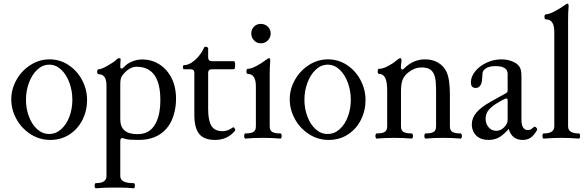

<svg xmlns="http://www.w3.org/2000/svg" viewBox="-20 -746 3177 1039"><path d="M41 -209Q41 -263.7 69.1 -313.7Q97.2 -363.8 145 -394.3Q192.9 -424.8 248 -424.8Q304.7 -424.8 351.3 -393.8Q397.9 -362.8 424.6 -312Q451.2 -261.2 451.2 -205.1Q451.2 -147 426.3 -97.4Q401.4 -47.9 356 -18.3Q310.5 11.2 252 11.2Q193.8 11.2 145.3 -20Q96.7 -51.3 68.8 -102.1Q41 -152.8 41 -209ZM371.6 -206.1Q371.6 -254.4 355.7 -298.1Q339.8 -341.8 311.3 -368.9Q282.7 -396 247.1 -396Q210.4 -396 181.6 -368.9Q152.8 -341.8 136.7 -298.1Q120.6 -254.4 120.6 -206.1Q120.6 -157.7 136.7 -115Q152.8 -72.3 181.4 -46.6Q210 -21 246.1 -21Q282.7 -21 311.5 -47.1Q340.3 -73.2 356 -115.7Q371.6 -158.2 371.6 -206.1Z M932.6 -211.4Q932.6 -163.6 918.9 -120.4Q905.3 -77.1 878.9 -47.9Q825.7 11.2 730.5 11.2Q675.8 11.2 661.1 6.3Q645 1 640.6 1Q636.2 1 633.5 5.1Q630.9 9.3 630.9 17.1V207Q630.9 245.1 703.1 245.1Q710 245.1 710 258.8Q710 272.9 703.1 272.9Q673.3 270 654.3 269.5Q635.3 269 601.1 269Q566.9 269 547.9 269.8Q528.8 270.5 499 272.9Q492.2 272.9 492.2 258.8Q492.2 245.1 499 245.1Q556.2 245.1 556.2 207V-283.7Q556.2 -344.2 514.2 -344.2Q505.9 -344.2 505.9 -357.9Q505.9 -371.1 514.2 -371.1Q528.3 -371.1 562.5 -390.6Q596.7 -410.2 607.4 -420.9Q617.7 -431.2 625.5 -431.2Q632.8 -431.2 632.8 -424.8Q630.9 -405.3 630.9 -382.3Q630.9 -375 638.7 -375Q643.6 -375 650.4 -382.8Q668 -402.3 694.8 -413.3Q721.7 -424.3 750.5 -424.3Q798.8 -424.3 840.6 -398.9Q882.3 -373.5 907.5 -325.2Q932.6 -276.9 932.6 -211.4ZM847.7 -205.1Q847.7 -384.8 718.8 -384.8Q677.7 -384.8 640.6 -335.9Q630.9 -323.2 630.9 -290V-100.1Q630.9 -20 723.1 -20Q757.3 -20 781.2 -33.7Q805.2 -47.4 820.8 -75.7Q847.7 -124 847.7 -205.1Z M1031.7 -123.5V-351.6Q1031.7 -371.1 1012.2 -371.1H976.6Q969.7 -371.1 969.7 -382.3Q969.7 -393.6 976.6 -393.6Q996.1 -393.6 1017.6 -407.7Q1039.1 -421.9 1057.1 -444.1Q1075.2 -466.3 1084.5 -488.8Q1086.4 -493.2 1091.8 -493.2Q1093.8 -493.2 1097.7 -492.2Q1102.1 -490.7 1104.2 -489Q1106.4 -487.3 1106.4 -483.9V-436Q1106.4 -415 1126.5 -415H1245.6Q1252.4 -415 1252.4 -393.1Q1252.4 -371.1 1245.6 -371.1H1126.5Q1106.4 -371.1 1106.4 -351.6V-154.8Q1106.4 -95.2 1123.5 -65.7Q1140.6 -36.1 1185.5 -36.1Q1211.4 -36.1 1238.3 -55.2Q1240.7 -57.1 1243.2 -57.1Q1247.1 -57.1 1250 -51Q1252.9 -44.9 1252.9 -42Q1252.9 -39.6 1251.5 -38.1Q1210.4 11.2 1144 11.2Q1084.5 11.2 1058.1 -21Q1031.7 -53.2 1031.7 -123.5Z M1339.8 -564.9Q1339.8 -586.9 1354.5 -601.8Q1369.1 -616.7 1391.6 -616.7Q1413.6 -616.7 1429.2 -601.8Q1444.8 -586.9 1444.8 -564.9Q1444.8 -543 1429.4 -527.3Q1414.1 -511.7 1391.6 -511.7Q1369.6 -511.7 1354.7 -527.3Q1339.8 -543 1339.8 -564.9ZM1504.4 -10.3Q1504.4 -4.4 1502.4 -0.2Q1500.5 3.9 1497.6 3.9Q1455.1 0 1402.8 0Q1350.1 0 1307.6 3.9Q1304.7 3.9 1303 -0.2Q1301.3 -4.4 1301.3 -10.3Q1301.3 -16.1 1303 -20Q1304.7 -23.9 1307.6 -23.9Q1337.9 -23.9 1351.3 -32Q1364.7 -40 1364.7 -62V-278.8Q1364.7 -346.2 1319.8 -346.2Q1316.9 -346.2 1315.2 -350.1Q1313.5 -354 1313.5 -359.9Q1313.5 -365.7 1315.2 -369.6Q1316.9 -373.5 1319.8 -373.5Q1339.4 -373.5 1367.4 -388.7Q1395.5 -403.8 1415 -418.9Q1430.7 -431.2 1436.5 -431.2Q1442.4 -431.2 1442.4 -417.5Q1439.5 -384.3 1439.5 -342.3V-62Q1439.5 -40 1453.4 -32Q1467.3 -23.9 1497.6 -23.9Q1500.5 -23.9 1502.4 -19.8Q1504.4 -15.6 1504.4 -10.3Z M1547.9 -209Q1547.9 -263.7 1575.9 -313.7Q1604 -363.8 1651.9 -394.3Q1699.7 -424.8 1754.9 -424.8Q1811.5 -424.8 1858.2 -393.8Q1904.8 -362.8 1931.4 -312Q1958 -261.2 1958 -205.1Q1958 -147 1933.1 -97.4Q1908.2 -47.9 1862.8 -18.3Q1817.4 11.2 1758.8 11.2Q1700.7 11.2 1652.1 -20Q1603.5 -51.3 1575.7 -102.1Q1547.9 -152.8 1547.9 -209ZM1878.4 -206.1Q1878.4 -254.4 1862.5 -298.1Q1846.7 -341.8 1818.1 -368.9Q1789.6 -396 1753.9 -396Q1717.3 -396 1688.5 -368.9Q1659.7 -341.8 1643.6 -298.1Q1627.4 -254.4 1627.4 -206.1Q1627.4 -157.7 1643.6 -115Q1659.7 -72.3 1688.2 -46.6Q1716.8 -21 1752.9 -21Q1789.6 -21 1818.4 -47.1Q1847.2 -73.2 1862.8 -115.7Q1878.4 -158.2 1878.4 -206.1Z M2479.5 -10.3Q2479.5 -4.4 2477.5 -0.2Q2475.6 3.9 2472.7 3.9Q2430.2 0 2377.9 0Q2325.2 0 2282.7 3.9Q2279.8 3.9 2278.1 -0.2Q2276.4 -4.4 2276.4 -10.3Q2276.4 -16.1 2278.1 -20Q2279.8 -23.9 2282.7 -23.9Q2313 -23.9 2326.4 -32Q2339.8 -40 2339.8 -62V-258.8Q2339.8 -300.8 2334.2 -326.7Q2328.6 -352.5 2312.3 -366.7Q2295.9 -380.9 2264.2 -380.9Q2241.2 -380.9 2224.9 -374.5Q2208.5 -368.2 2193.4 -356.9Q2170.9 -340.8 2160.4 -318.4Q2149.9 -295.9 2149.9 -253.9V-62Q2149.9 -40 2163.8 -32Q2177.7 -23.9 2208 -23.9Q2210.9 -23.9 2212.9 -19.8Q2214.8 -15.6 2214.8 -10.3Q2214.8 -4.4 2212.9 -0.2Q2210.9 3.9 2208 3.9Q2165.5 0 2113.3 0Q2060.5 0 2018.1 3.9Q2015.1 3.9 2013.4 -0.2Q2011.7 -4.4 2011.7 -10.3Q2011.7 -16.1 2013.4 -20Q2015.1 -23.9 2018.1 -23.9Q2048.3 -23.9 2061.8 -32Q2075.2 -40 2075.2 -62V-254.4Q2075.2 -304.7 2064.2 -325.4Q2053.2 -346.2 2030.3 -346.2Q2027.3 -346.2 2025.6 -350.1Q2023.9 -354 2023.9 -359.9Q2023.9 -365.7 2025.6 -369.6Q2027.3 -373.5 2030.3 -373.5Q2050.8 -373.5 2078.6 -387.9Q2106.4 -402.3 2125.5 -418.9Q2139.6 -431.2 2147 -431.2Q2152.8 -431.2 2152.8 -417.5Q2149.4 -392.6 2149.4 -380.4Q2149.4 -370.1 2156.7 -370.1Q2160.6 -370.1 2164.1 -373Q2190.4 -399.4 2218.8 -412.1Q2247.1 -424.8 2280.3 -424.8Q2319.8 -424.8 2349.6 -407.7Q2379.4 -390.6 2395 -359.9Q2405.3 -338.9 2409.9 -308.1Q2414.6 -277.3 2414.6 -231.9V-62Q2414.6 -40 2428.5 -32Q2442.4 -23.9 2472.7 -23.9Q2475.6 -23.9 2477.5 -19.8Q2479.5 -15.6 2479.5 -10.3Z M2886.7 -43Q2869.6 -13.2 2851.8 -1Q2834 11.2 2808.6 11.2Q2750 11.2 2732.9 -48.3Q2703.6 -15.1 2679.4 -2Q2655.3 11.2 2622.6 11.2Q2594.2 11.2 2574 0Q2553.7 -11.2 2543.5 -30.5Q2533.2 -49.8 2533.2 -72.8Q2533.2 -107.9 2558.6 -137.5Q2584 -167 2638.2 -197.3L2717.3 -241.2Q2727.1 -246.6 2727.1 -256.8V-346.2Q2727.1 -388.2 2661.1 -388.2Q2614.7 -388.2 2596.2 -363.8Q2592.8 -359.9 2591.3 -350.1Q2589.8 -340.3 2588.9 -318.4Q2587.9 -294.9 2578.6 -282.5Q2569.3 -270 2555.2 -270Q2541.5 -270 2534.9 -277.3Q2528.3 -284.7 2528.3 -300.3Q2528.3 -331.1 2551.5 -359.9Q2574.7 -388.7 2613 -406.7Q2651.4 -424.8 2693.8 -424.8Q2736.8 -424.8 2769.5 -405.3Q2786.6 -394.5 2794.2 -379.2Q2801.8 -363.8 2801.8 -332.5V-97.2Q2801.8 -69.3 2811 -55.7Q2820.3 -42 2836.9 -42Q2845.2 -42 2852.3 -45.9Q2859.4 -49.8 2869.6 -59.1Q2872.6 -62 2877.4 -59.1Q2882.3 -56.2 2885.3 -51Q2888.2 -45.9 2886.7 -43ZM2727.1 -202.1Q2727.1 -212.9 2720.2 -212.9Q2715.8 -212.9 2710 -210.2Q2704.1 -207.5 2690.9 -200.2Q2647.5 -176.3 2627.7 -154.8Q2607.9 -133.3 2607.9 -103Q2607.9 -76.2 2624.3 -57.1Q2640.6 -38.1 2665 -38.1Q2682.1 -38.1 2696.3 -47.6Q2710.4 -57.1 2718.8 -71Q2727.1 -85 2727.1 -97.2Z M3119.1 -10.3Q3119.1 3.9 3112.3 3.9Q3057.6 0 3017.6 0Q2977.5 0 2922.4 3.9Q2915.5 3.9 2915.5 -10.3Q2915.5 -23.9 2922.4 -23.9Q2979.5 -23.9 2979.5 -62V-573.7Q2979.5 -641.1 2934.6 -641.1Q2926.3 -641.1 2926.3 -654.8Q2926.3 -668.5 2934.6 -668.5Q2942.4 -668.5 2955.8 -673.1Q2969.2 -677.7 2982.4 -685.1Q3016.1 -703.6 3029.8 -713.9Q3045.4 -726.1 3051.3 -726.1Q3057.1 -726.1 3057.1 -712.4Q3054.2 -679.2 3054.2 -637.2V-62Q3054.2 -23.9 3112.3 -23.9Q3119.1 -23.9 3119.1 -10.3Z"/></svg>

Font: JuniusX
Style: Regular
Weight: 400
Designer: Peter S. Baker
Foundry: Briery Creek Software
Version: Version 1.004